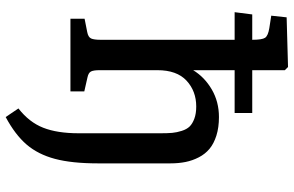

<svg xmlns="http://www.w3.org/2000/svg" viewBox="-199 -607 1034 676"><g transform="rotate(90 318.0 -269.0)"><path d="M45.9 0V-49.8L92.8 -59.1Q110.8 -62.5 115.5 -72.8Q120.1 -83 120.1 -106.9V-578.1H22.9L30.8 -640.1H120.1Q120.1 -674.8 113 -685.3Q106 -695.8 79.1 -700.2L35.2 -707L41 -761.2L215.8 -766.1L227.1 -754.9V-640.1H377.9V-578.1H227.1V-432.1Q251.5 -472.2 294.9 -497.6Q338.4 -522.9 392.1 -522.9Q428.7 -522.9 457.3 -513.9Q485.8 -504.9 504.2 -489.5Q522.5 -474.1 533.9 -451.9Q545.4 -429.7 550.3 -405.3Q555.2 -380.9 555.2 -352.1V-96.2Q555.2 -4.9 539.3 54.7Q523.4 114.3 488.8 154.5Q454.1 194.8 392.1 228L361.8 183.1Q410.2 145.5 429.7 95.9Q449.2 46.4 449.2 -28.8V-317.9Q449.2 -342.3 447.8 -358.4Q446.3 -374.5 440.7 -392.1Q435.1 -409.7 425.3 -419.7Q415.5 -429.7 397.7 -436.3Q379.9 -442.9 355 -442.9Q300.8 -442.9 263.9 -408.7Q227.1 -374.5 227.1 -306.2V-103Q227.1 -81.1 231.7 -72.3Q236.3 -63.5 252 -60.1L301.8 -48.8V0Z"/></g></svg>

Font: Literata Book Medium
Style: Regular
Weight: 500
Designer: Latin by Veronika Burian and Jose Scaglione. Greek by Irene Vlachou. Cyrillic by Vera Evstafieva
Foundry: TypeTogether
Version: Version 2.003;PS 002.003;hotconv 1.0.88;makeotf.lib2.5.64775